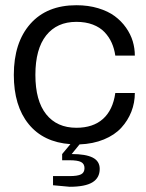

<svg xmlns="http://www.w3.org/2000/svg" viewBox="-20 -546 562 739"><path d="M363.8 104Q363.8 138.7 335.7 155.8Q307.6 172.9 248 172.9L184.1 167V131.8H247.1Q278.8 131.8 292 125Q305.2 118.2 305.2 101.1Q305.2 84.5 292 77.6Q278.8 70.8 247.1 70.8H219.2V46.9L251 8.8Q147 1.5 90.1 -68.6Q33.2 -138.7 33.2 -257.8Q33.2 -382.3 96.7 -454.1Q160.2 -525.9 273.9 -525.9Q319.8 -525.9 357.9 -514.4Q396 -502.9 421.6 -483.9Q447.3 -464.8 465.1 -439.5Q482.9 -414.1 491 -387Q499 -359.9 499 -332H423.8Q419.9 -358.9 409.9 -381.3Q399.9 -403.8 382.3 -422.4Q364.7 -440.9 337.2 -451.4Q309.6 -461.9 273.9 -461.9Q199.2 -461.9 157.7 -409.7Q116.2 -357.4 116.2 -257.8Q116.2 -158.2 157.7 -106.2Q199.2 -54.2 273.9 -54.2Q338.4 -54.2 376.5 -88.4Q414.6 -122.6 423.8 -188H499Q499 -150.4 485.6 -116.2Q472.2 -82 446.8 -54.2Q421.4 -26.4 379.9 -9.3Q338.4 7.8 286.1 9.8L255.9 46.9Q309.6 46.9 336.7 60.5Q363.8 74.2 363.8 104Z"/></svg>

Font: Creato Display
Style: Regular
Weight: 400
Version: Version 1.000